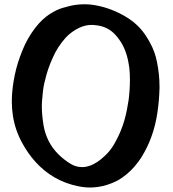

<svg xmlns="http://www.w3.org/2000/svg" viewBox="-20 -836 796 881"><path d="M338.9 18.6C357.4 22.5 376 24.4 393.6 24.4C415 24.4 435.5 21.5 456.1 16.6C478.5 10.7 501 2 521.5 -8.8C535.2 -16.6 547.9 -25.4 560.5 -36.1C586.9 -57.6 609.4 -84 628.9 -114.3C647.5 -144.5 663.1 -175.8 674.8 -209C687.5 -243.2 696.3 -280.3 702.1 -318.4C708 -356.4 710.9 -394.5 711.9 -430.7V-439.5C711.9 -477.5 708 -514.6 700.2 -551.8C694.3 -583 683.6 -612.3 668 -640.6C664.1 -648.4 659.2 -656.2 654.3 -664.1C629.9 -704.1 596.7 -736.3 554.7 -760.7C512.7 -785.2 469.7 -801.8 424.8 -810.5C405.3 -814.5 385.7 -816.4 367.2 -816.4C338.9 -816.4 310.5 -812.5 282.2 -803.7C261.7 -798.8 243.2 -792 226.6 -782.2C202.1 -769.5 180.7 -752 160.2 -730.5C133.8 -701.2 112.3 -668 94.7 -631.8C78.1 -595.7 64.5 -558.6 54.7 -521.5C45.9 -486.3 39.1 -450.2 36.1 -413.1C35.2 -398.4 34.2 -384.8 34.2 -370.1C34.2 -347.7 36.1 -326.2 39.1 -305.7C45.9 -260.7 60.5 -218.8 82 -179.7C98.6 -149.4 117.2 -122.1 139.6 -96.7C194.3 -35.2 260.7 2.9 338.9 18.6ZM302.7 -85C282.2 -97.7 263.7 -112.3 247.1 -128.9C210.9 -165 188.5 -210 179.7 -261.7C174.8 -292 171.9 -321.3 171.9 -348.6C171.9 -361.3 172.9 -379.9 175.8 -404.3C177.7 -428.7 181.6 -449.2 186.5 -466.8C194.3 -502 206.1 -536.1 221.7 -570.3C236.3 -604.5 256.8 -635.7 282.2 -664.1C299.8 -682.6 320.3 -697.3 342.8 -708C361.3 -716.8 379.9 -721.7 400.4 -721.7C405.3 -721.7 410.2 -721.7 415 -720.7C455.1 -717.8 486.3 -702.1 510.7 -674.8C535.2 -647.5 552.7 -615.2 562.5 -579.1C567.4 -562.5 570.3 -544.9 573.2 -526.4C575.2 -508.8 576.2 -491.2 576.2 -472.7C576.2 -440.4 574.2 -409.2 570.3 -377.9C565.4 -345.7 559.6 -314.5 550.8 -284.2C541 -250 527.3 -216.8 509.8 -185.5C493.2 -153.3 470.7 -127 442.4 -104.5C431.6 -95.7 420.9 -88.9 409.2 -83C396.5 -76.2 383.8 -72.3 371.1 -70.3C366.2 -69.3 361.3 -69.3 356.4 -69.3C337.9 -69.3 319.3 -74.2 302.7 -85Z"/></svg>

Font: ChillSide Comic
Style: Regular
Weight: 400
Designer: Koroletov, Abay Emes
Version: Version 1.000